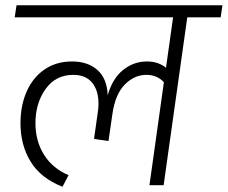

<svg xmlns="http://www.w3.org/2000/svg" viewBox="-20 -705 867 731"><path d="M820 -639H693L603 0H549L604 -392Q578 -420 537 -420Q492 -420 455.5 -383.5Q419 -347 408 -271L393 -168L338 -176L352 -275Q355 -293 355 -310Q355 -361 330.5 -390.5Q306 -420 259 -420Q192 -420 153.5 -366Q115 -312 115 -236Q115 -168 147.5 -116Q180 -64 241 -38L218 6Q136 -26 97 -89Q58 -152 58 -236Q58 -303 81.5 -356.5Q105 -410 149.5 -440.5Q194 -471 254 -471Q315 -471 351.5 -438Q388 -405 390 -342Q408 -406 448.5 -438.5Q489 -471 539 -471Q583 -471 612 -447L639 -639H36L43 -685H827Z"/></svg>

Font: FiraGO Light
Style: Italic
Weight: 300
Italic angle: -8°
Designer: bBox Type GmbH
Foundry: bBox Type GmbH
Version: Version 1.001